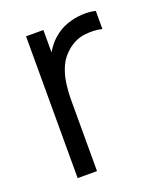

<svg xmlns="http://www.w3.org/2000/svg" viewBox="-108 -616 577 687"><g transform="rotate(-20 180.5 -272.5)"><path d="M70 0V-540H136V-410L123 -427Q132.2 -451 146.7 -471.3Q161.2 -491.7 178 -504.7Q199.2 -523 227 -532.8Q254.8 -542.5 283.3 -544.2Q311.8 -546 335.7 -540V-471Q305.8 -478.3 270.9 -474.4Q236 -470.5 206.3 -446.7Q179.3 -425.3 166 -396.2Q152.7 -367.2 148.2 -334.4Q143.7 -301.7 143.7 -269.3V0Z"/></g></svg>

Font: Manrope ExtraLight
Style: Regular
Weight: 200
Designer: Mikhail Sharanda
Foundry: Mikhail Sharanda
Version: Version 4.505